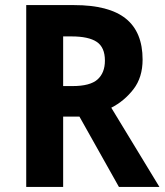

<svg xmlns="http://www.w3.org/2000/svg" viewBox="-20 -734 647 754"><path d="M271 -714Q408 -714 474 -661Q540 -608 540 -500Q540 -430 504 -383.5Q468 -337 417 -311L606 0H447L292 -276H228V0H83V-714ZM261 -591H228V-396H265Q334 -396 363 -422Q392 -448 392 -496Q392 -548 360 -569.5Q328 -591 261 -591Z"/></svg>

Font: Noto Sans Gujarati UI SemiCondensed
Style: Bold
Weight: 700
Width: 4
Designer: Jelle Bosma - Monotype Design Team, Universal Thirst
Foundry: Monotype Imaging Inc.
Version: Version 2.106; ttfautohint (v1.8.4.7-5d5b)